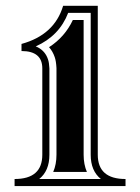

<svg xmlns="http://www.w3.org/2000/svg" viewBox="-20 -629 474 649"><path d="M147 -397.9V-106Q147 -51.5 112.5 -23.9H321Q286.6 -51.5 286.6 -106V-585.4H210.4Q180.7 -507.8 100.8 -472.2L108.4 -468.8Q133.5 -455.3 142.3 -428.2Q146 -417.7 147 -397.9ZM123 -397.9Q123 -456.5 52.7 -456.5V-480.5Q164.1 -511 193.4 -609.4H310.5V-106Q310.5 -23.9 404.3 -23.9V0H29.3V-23.9Q123 -23.9 123 -106ZM170.9 -398.7Q169.7 -422.6 165 -435.8Q158.4 -455.3 145.8 -469.5Q199.5 -504.2 226.3 -561.5H262.7V-106Q262.7 -73.2 273.7 -47.9H159.9Q170.9 -73.2 170.9 -106Z"/></svg>

Font: itsadzokeS01
Style: Regular
Weight: 600
Width: 6
Version: Version 0.46